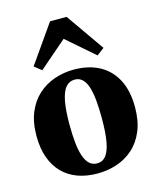

<svg xmlns="http://www.w3.org/2000/svg" viewBox="-123 -912 829 1009"><g transform="rotate(-15 291.5 -407.0)"><path d="M22 -261.5Q22 -335.5 44.5 -389.5Q67 -443.5 106.2 -478.8Q145.5 -514 195.5 -531.2Q245.5 -548.5 300.5 -548.5Q381.5 -548.5 439.8 -517Q498 -485.5 529.8 -424.8Q561.5 -364 561.5 -275Q561.5 -200 538.8 -145.8Q516 -91.5 477 -56.8Q438 -22 387.8 -5.2Q337.5 11.5 282.5 11.5Q222.5 11.5 174.5 -6Q126.5 -23.5 92.5 -58.2Q58.5 -93 40.2 -144Q22 -195 22 -261.5ZM293.5 -40.5Q323 -40.5 341.5 -63.5Q360 -86.5 369 -135Q378 -183.5 378 -260Q378 -316 374 -359.8Q370 -403.5 360.2 -434Q350.5 -464.5 333.8 -480.5Q317 -496.5 292.5 -496.5Q262.5 -496.5 243.2 -473.8Q224 -451 214.5 -402.2Q205 -353.5 205 -276Q205 -220.5 209.5 -176.8Q214 -133 224.2 -102.8Q234.5 -72.5 251.5 -56.5Q268.5 -40.5 293.5 -40.5ZM141 -588 102 -619 247 -826H337L482 -618.5L442 -588L292 -718.5Z"/></g></svg>

Font: Merriweather 72pt Black
Style: Regular
Weight: 900
Version: Version 2.100